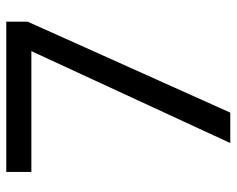

<svg xmlns="http://www.w3.org/2000/svg" viewBox="-91 -663 754 612"><g transform="rotate(-90 286.0 -357.0)"><path d="M136 0 429 -634H44V-714H523V-646L233 0Z"/></g></svg>

Font: Noto Sans Inscriptional Pahlavi
Style: Regular
Weight: 400
Designer: Monotype Design Team
Foundry: Monotype Imaging Inc.
Version: Version 2.003; ttfautohint (v1.8.4.7-5d5b)